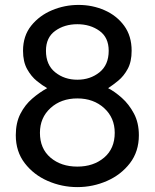

<svg xmlns="http://www.w3.org/2000/svg" viewBox="-20 -745 626 777"><path d="M293 12.2Q230.5 12.2 173.3 -12.7Q116.2 -37.6 80.1 -84.7Q43.9 -131.8 43.9 -197.8Q43.9 -248 62.5 -284.4Q81.1 -320.8 110.4 -345.9Q139.6 -371.1 170.9 -388.2Q151.9 -398.9 129.2 -417.2Q106.4 -435.5 89.8 -465.3Q73.2 -495.1 73.2 -539.6Q73.2 -599.6 106.2 -640.9Q139.2 -682.1 190.4 -703.6Q241.7 -725.1 297.9 -725.1Q354 -725.1 403.1 -703.6Q452.1 -682.1 482.4 -640.9Q512.7 -599.6 512.7 -539.6Q512.7 -495.1 496.8 -466.1Q481 -437 458.7 -418.7Q436.5 -400.4 417.5 -388.2Q444.3 -374.5 473.1 -348.9Q502 -323.2 522 -285.6Q542 -248 542 -197.8Q542 -131.8 505.9 -84.7Q469.7 -37.6 412.8 -12.7Q356 12.2 293 12.2ZM419.9 -539.6Q419.9 -593.3 382.6 -620.1Q345.2 -647 293 -647Q240.7 -647 203.4 -620.1Q166 -593.3 166 -539.6Q166 -482.4 203.4 -452.4Q240.7 -422.4 293 -422.4Q345.2 -422.4 382.6 -452.4Q419.9 -482.4 419.9 -539.6ZM444.3 -207.5Q444.3 -268.6 401.4 -307.6Q358.4 -346.7 293 -346.7Q227.1 -346.7 184.3 -307.6Q141.6 -268.6 141.6 -207.5Q141.6 -143.6 184.3 -107.2Q227.1 -70.8 293 -70.8Q358.4 -70.8 401.4 -107.2Q444.3 -143.6 444.3 -207.5Z"/></svg>

Font: Andika LitF DSA DSG
Style: Regular
Weight: 400
Designer: Victor Gaultney, Annie Olsen, Julie Remington, Don Collingsworth, Eric Hays, Becca Hirsbrunner
Foundry: SIL International
Version: Version 6.200 ; LitF DSA DSG; ttfautohint (v1.8.3.10-c5d8)